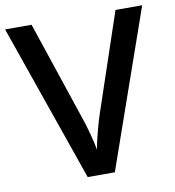

<svg xmlns="http://www.w3.org/2000/svg" viewBox="-80 -786 783 858"><g transform="rotate(-10 311.0 -357.0)"><path d="M501 -713.9H622.1L372.1 0H249L0 -713.9H120.1L269 -270Q280.8 -238.3 293.9 -188.2Q307.1 -138.2 311 -113.8Q317.4 -150.9 330.6 -199.7Q343.8 -248.5 352.1 -272Z"/></g></svg>

Font: f1_44652          
Style: Regular
Weight: 600
Foundry: Ascender Corporation
Version: Version 1.10